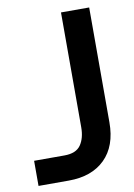

<svg xmlns="http://www.w3.org/2000/svg" viewBox="-81 -753 563 805"><g transform="rotate(-10 200.5 -350.0)"><path d="M17 0V-107H146Q196 -107 216 -136Q236 -165 236 -211V-700H356V-211Q356 -110 300 -55Q244 0 146 0Z"/></g></svg>

Font: Host Grotesk SemiBold
Style: Regular
Weight: 600
Designer: Doukan Karapınar
Foundry: Element Type
Version: Version 1.003